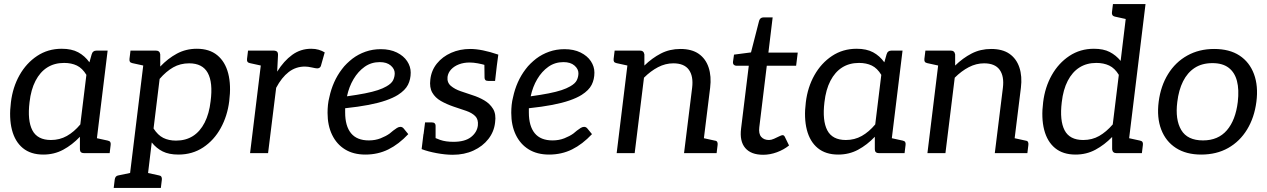

<svg xmlns="http://www.w3.org/2000/svg" viewBox="-20 -757 6264 949"><path d="M194 7Q132 7 93 -25Q54 -57 39 -115.5Q24 -174 34 -252Q43 -326 76.5 -385.5Q110 -445 163.5 -480.5Q217 -516 285 -516Q334 -516 366.5 -498.5Q399 -481 422 -449L433 -488Q438 -507 458 -507H512L450 0H396Q375 0 375 -19V-81Q337 -41 292.5 -17Q248 7 194 7ZM232 -65Q275 -65 310.5 -85Q346 -105 377 -142L407 -387Q387 -420 360 -433Q333 -446 297 -446Q249 -446 213.5 -423.5Q178 -401 155.5 -357.5Q133 -314 126 -252Q115 -161 140 -113Q165 -65 232 -65ZM420 0 440 -78 513 -62Q522 -60 525 -55Q528 -50 527 -41L522 0Z M614 172 697 -507H750Q770 -507 772 -488V-428Q810 -468 854.5 -492Q899 -516 953 -516Q1015 -516 1054 -484Q1093 -452 1108 -394Q1123 -336 1113 -257Q1104 -184 1071 -124Q1038 -64 984.5 -28.5Q931 7 862 7Q815 7 784 -8.5Q753 -24 730 -53L703 172ZM850 -62Q898 -62 933.5 -84.5Q969 -107 991.5 -151Q1014 -195 1021 -257Q1033 -349 1007 -396.5Q981 -444 915 -444Q871 -444 836 -424Q801 -404 769 -367L739 -122Q760 -89 787 -75.5Q814 -62 850 -62ZM727 -507 707 -429 634 -445Q625 -447 622 -452Q619 -457 620 -466L625 -507ZM542 172 547 131Q548 122 552.5 116.5Q557 111 565 110L642 94L644 172ZM673 172 693 94 766 110Q774 111 777.5 116.5Q781 122 780 131L775 172Z M1216 0 1278 -507H1329Q1344 -507 1349.5 -501.5Q1355 -496 1354 -482L1350 -403Q1383 -456 1424.5 -486Q1466 -516 1518 -516Q1539 -516 1555.5 -511Q1572 -506 1585 -498L1566 -431Q1564 -425 1559 -422Q1554 -419 1548 -419Q1541 -419 1521.5 -423.5Q1502 -428 1487 -428Q1442 -428 1407 -401Q1372 -374 1345 -323L1305 0ZM1308 -507 1288 -429 1215 -445Q1206 -447 1203 -452Q1200 -457 1201 -466L1206 -507Z M1786 7Q1727 7 1685.5 -18.5Q1644 -44 1621.5 -90.5Q1599 -137 1599 -199Q1599 -219 1601 -238.5Q1603 -258 1608 -277Q1616 -315 1631.5 -350Q1647 -385 1670 -415Q1681 -430 1694.5 -443Q1708 -456 1722 -467Q1751 -489 1786.5 -501.5Q1822 -514 1862 -514Q1908 -514 1941.5 -497.5Q1975 -481 1992.5 -454.5Q2010 -428 2010 -398Q2010 -365 1996.5 -338Q1983 -311 1947 -288Q1923 -273 1887 -260.5Q1851 -248 1801.5 -238.5Q1752 -229 1686 -222Q1686 -217 1686 -208.5Q1686 -200 1686 -201Q1686 -134 1715 -98.5Q1744 -63 1803 -63Q1835 -63 1861.5 -73.5Q1888 -84 1906 -97Q1914 -104 1923.5 -111.5Q1933 -119 1942 -124.5Q1951 -130 1959 -130Q1969 -130 1976 -121L1998 -94Q1951 -44 1899.5 -18.5Q1848 7 1786 7ZM1695 -281Q1746 -288 1784 -295.5Q1822 -303 1847.5 -311.5Q1873 -320 1890 -330Q1915 -344 1923 -360.5Q1931 -377 1931 -395Q1931 -416 1911.5 -433Q1892 -450 1857 -450Q1815 -450 1782.5 -427Q1750 -404 1727.5 -366Q1705 -328 1695 -281Z M2218 8Q2182 8 2138.5 0Q2095 -8 2064 -20L2073 -94L2116 -84Q2128 -75 2155.5 -65.5Q2183 -56 2221 -56Q2278 -56 2308 -79.5Q2338 -103 2342 -137Q2345 -167 2329 -183Q2313 -199 2284.5 -209Q2256 -219 2222 -230Q2187 -242 2159 -258Q2131 -274 2116.5 -299.5Q2102 -325 2107 -364Q2112 -409 2139.5 -443Q2167 -477 2210 -496Q2253 -515 2304 -515Q2333 -515 2367.5 -508Q2402 -501 2443 -487L2435 -427L2383 -434Q2363 -440 2341.5 -444Q2320 -448 2301 -448Q2272 -448 2248.5 -439Q2225 -430 2210 -414Q2195 -398 2192 -377Q2189 -349 2208.5 -332.5Q2228 -316 2257.5 -306Q2287 -296 2314 -287Q2346 -277 2373.5 -261Q2401 -245 2417 -219Q2433 -193 2427 -151Q2422 -106 2394 -70Q2366 -34 2320.5 -13Q2275 8 2218 8ZM2374 -448 2436 -435 2427 -357H2394Q2383 -357 2379 -361.5Q2375 -366 2375 -373ZM2133 -61 2071 -74 2081 -152H2114Q2124 -152 2128.5 -147.5Q2133 -143 2133 -136Z M2694 7Q2635 7 2593.5 -18.5Q2552 -44 2529.5 -90.5Q2507 -137 2507 -199Q2507 -219 2509 -238.5Q2511 -258 2516 -277Q2524 -315 2539.5 -350Q2555 -385 2578 -415Q2589 -430 2602.5 -443Q2616 -456 2630 -467Q2659 -489 2694.5 -501.5Q2730 -514 2770 -514Q2816 -514 2849.5 -497.5Q2883 -481 2900.5 -454.5Q2918 -428 2918 -398Q2918 -365 2904.5 -338Q2891 -311 2855 -288Q2831 -273 2795 -260.5Q2759 -248 2709.5 -238.5Q2660 -229 2594 -222Q2594 -217 2594 -208.5Q2594 -200 2594 -201Q2594 -134 2623 -98.5Q2652 -63 2711 -63Q2743 -63 2769.5 -73.5Q2796 -84 2814 -97Q2822 -104 2831.5 -111.5Q2841 -119 2850 -124.5Q2859 -130 2867 -130Q2877 -130 2884 -121L2906 -94Q2859 -44 2807.5 -18.5Q2756 7 2694 7ZM2603 -281Q2654 -288 2692 -295.5Q2730 -303 2755.5 -311.5Q2781 -320 2798 -330Q2823 -344 2831 -360.5Q2839 -377 2839 -395Q2839 -416 2819.5 -433Q2800 -450 2765 -450Q2723 -450 2690.5 -427Q2658 -404 2635.5 -366Q2613 -328 2603 -281Z M3028 0 3090 -507H3143Q3162 -507 3165 -488V-433Q3203 -470 3246.5 -492.5Q3290 -515 3343 -515Q3399 -515 3433.5 -491Q3468 -467 3482.5 -423.5Q3497 -380 3490 -323L3450 0H3361L3401 -323Q3408 -380 3385 -412Q3362 -444 3308 -444Q3269 -444 3232.5 -425Q3196 -406 3163 -373L3117 0ZM3420 0 3440 -78 3513 -62Q3522 -61 3525 -55.5Q3528 -50 3527 -41L3522 0ZM3120 -507 3100 -429 3027 -445Q3018 -447 3015 -452Q3012 -457 3013 -466L3018 -507Z M3752 8Q3692 8 3663.5 -25.5Q3635 -59 3643 -122L3681 -432H3620Q3612 -432 3607 -437Q3602 -442 3603 -452L3608 -487L3692 -498L3732 -654Q3737 -671 3754 -671H3799L3778 -497H3923L3915 -432H3770L3733 -128Q3729 -96 3742.5 -80.5Q3756 -65 3781 -65Q3792 -65 3805.5 -71Q3819 -77 3831 -83Q3843 -89 3848 -89Q3855 -89 3859 -81L3880 -38Q3854 -17 3820 -4.5Q3786 8 3752 8Z M4123 7Q4061 7 4022 -25Q3983 -57 3968 -115.5Q3953 -174 3963 -252Q3972 -326 4005.5 -385.5Q4039 -445 4092.5 -480.5Q4146 -516 4214 -516Q4263 -516 4295.5 -498.5Q4328 -481 4351 -449L4362 -488Q4367 -507 4387 -507H4441L4379 0H4325Q4304 0 4304 -19V-81Q4266 -41 4221.5 -17Q4177 7 4123 7ZM4161 -65Q4204 -65 4239.5 -85Q4275 -105 4306 -142L4336 -387Q4316 -420 4289 -433Q4262 -446 4226 -446Q4178 -446 4142.5 -423.5Q4107 -401 4084.5 -357.5Q4062 -314 4055 -252Q4044 -161 4069 -113Q4094 -65 4161 -65ZM4349 0 4369 -78 4442 -62Q4451 -60 4454 -55Q4457 -50 4456 -41L4451 0Z M4564 0 4626 -507H4679Q4698 -507 4701 -488V-433Q4739 -470 4782.5 -492.5Q4826 -515 4879 -515Q4935 -515 4969.5 -491Q5004 -467 5018.5 -423.5Q5033 -380 5026 -323L4986 0H4897L4937 -323Q4944 -380 4921 -412Q4898 -444 4844 -444Q4805 -444 4768.5 -425Q4732 -406 4699 -373L4653 0ZM4956 0 4976 -78 5049 -62Q5058 -61 5061 -55.5Q5064 -50 5063 -41L5058 0ZM4656 -507 4636 -429 4563 -445Q4554 -447 4551 -452Q4548 -457 4549 -466L4554 -507Z M5296 7Q5234 7 5195 -25Q5156 -57 5141 -115.5Q5126 -174 5136 -252Q5145 -326 5178.5 -385.5Q5212 -445 5265.5 -480.5Q5319 -516 5387 -516Q5434 -516 5465 -500Q5496 -484 5519 -456L5553 -737H5642L5552 0H5499Q5479 0 5477 -19V-80Q5439 -41 5394.5 -17Q5350 7 5296 7ZM5334 -65Q5378 -65 5413 -85Q5448 -105 5480 -142L5510 -387Q5490 -420 5462.5 -433Q5435 -446 5399 -446Q5351 -446 5315.5 -423.5Q5280 -401 5257.5 -357.5Q5235 -314 5228 -252Q5217 -161 5242 -113Q5267 -65 5334 -65ZM5583 -737 5563 -659 5490 -675Q5482 -677 5478.5 -682Q5475 -687 5476 -696L5481 -737ZM5522 0 5542 -78 5615 -62Q5624 -60 5627 -55Q5630 -50 5629 -41L5624 0Z M5981 -515Q6057 -515 6106.5 -482.5Q6156 -450 6178 -391Q6200 -332 6190 -254Q6180 -176 6144 -117Q6108 -58 6050.5 -25.5Q5993 7 5917 7Q5843 7 5792.5 -25.5Q5742 -58 5719.5 -117Q5697 -176 5707 -254Q5717 -332 5753.5 -391Q5790 -450 5848.5 -482.5Q5907 -515 5981 -515ZM5926 -63Q6001 -63 6044 -113Q6087 -163 6098 -253Q6105 -314 6094 -356.5Q6083 -399 6053 -422Q6023 -445 5973 -445Q5921 -445 5885 -421.5Q5849 -398 5827.5 -355Q5806 -312 5799 -253Q5788 -166 5818.5 -114.5Q5849 -63 5926 -63Z"/></svg>

Font: Aleo
Style: Italic
Weight: 400
Italic angle: -7°
Designer: Alessio Laiso
Foundry: Alessio Laiso
Version: Version 2.001;gftools[0.9.29]